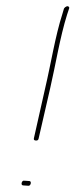

<svg xmlns="http://www.w3.org/2000/svg" viewBox="-20 -647 241 612"><path d="M49 -64C48 -59 50 -56 54 -56L69 -55H70C73 -54 77 -57 78 -62C79 -67 77 -70 73 -70L58 -71H57C54 -72 50 -69 49 -64ZM88 -206C87 -202 89 -199 95 -199C100 -199 102 -201 103 -205L140 -366C157 -439 171 -528 194 -601L200 -619C200 -621 202 -622 200 -624C197 -631 187 -625 184 -620L179 -603C156 -532 142 -442 124 -366Z"/></svg>

Font: Stray Cat
Style: ExLtCnObl
Weight: 200
Version: Version 1.0